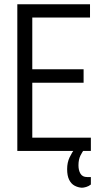

<svg xmlns="http://www.w3.org/2000/svg" viewBox="-20 -706 471 898"><path d="M61 0V-686H401V-624H131V-382H371V-319H131V-62H405V0ZM363 172Q345 171 329 162.5Q313 154 303.5 135Q294 116 294 85Q294 54 305.5 30Q317 6 331 -12H375V-8Q366 2 356.5 21Q347 40 347 67Q347 91 356.5 106.5Q366 122 387 122H405V157Q395 165 383 168.5Q371 172 363 172Z"/></svg>

Font: Archivo ExtraCondensed Light
Style: Regular
Weight: 300
Width: 2
Designer: Hector Gatti
Foundry: Omnibus-Type
Version: Version 2.001